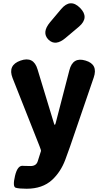

<svg xmlns="http://www.w3.org/2000/svg" viewBox="-20 -937 644 1176"><path d="M143 219Q97 219 76.5 213Q56 207 72 140Q88 72 124 79Q129 80 167 80Q202 80 211 51Q224 12 231 -12Q232 -17 222 -42L57 -459Q26 -538 106 -566Q186 -594 210 -512L310 -183Q313 -172 315.5 -172Q318 -172 321 -183L405 -507Q426 -590 504 -566Q582 -543 554 -462L409 -39Q395 1 380 41Q352 116 299 165Q240 219 143 219ZM382 -705Q320 -652 277 -694Q234 -737 286 -800L355 -882Q411 -948 470 -889Q529 -830 464 -774Z"/></svg>

Font: Resource Han Rounded TW Heavy
Style: Regular
Weight: 900
Designer: Cyano Hao (round all glyphs); Ryoko NISHIZUKA 西塚涼子 (kana, bopomofo & ideographs); Paul D. Hunt (Latin, Greek & Cyrillic)
Foundry: Cyano Hao
Version: 0.990